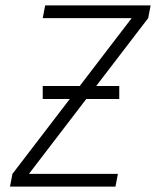

<svg xmlns="http://www.w3.org/2000/svg" viewBox="-20 -690 590 710"><path d="M17 0 26 -47 467 -623H138L147 -670H537L528 -623L87 -47H416L407 0ZM421 -324H138V-372H421Z"/></svg>

Font: Lode Dark Term
Style: Italic
Weight: 400
Italic angle: -11°
Monospace: yes
Designer: Belleve Invis
Foundry: Belleve Invis
Version: Version 29.2.0